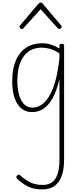

<svg xmlns="http://www.w3.org/2000/svg" viewBox="-20 -856 638 1495"><path d="M309 619Q242 619 196.5 595.5Q151 572 113 535Q106 529 106.5 523.5Q107 518 114 510Q121 503 126.5 504Q132 505 138 510Q172 541 213 562.5Q254 584 314 584Q357 584 385.5 563Q414 542 428.5 498Q443 454 443 385V-240Q421 -147 389 -90.5Q357 -34 317 -8.5Q277 17 229 17Q181 17 146.5 -11.5Q112 -40 93.5 -93.5Q75 -147 75 -223Q75 -275 84 -320.5Q93 -366 111.5 -402.5Q130 -439 158 -465Q186 -491 223.5 -505Q261 -519 309 -519Q344 -519 376 -509Q408 -499 443 -478V-500Q443 -508 447.5 -511.5Q452 -515 461 -515Q471 -515 475 -511.5Q479 -508 479 -500V387Q479 465 459.5 516.5Q440 568 402.5 593.5Q365 619 309 619ZM234 -18Q281 -18 323 -56Q365 -94 396.5 -179Q428 -264 443 -404V-440Q403 -467 368.5 -476Q334 -485 305 -485Q269 -485 239 -474Q209 -463 186 -441.5Q163 -420 147 -388.5Q131 -357 123 -316Q115 -275 115 -224Q115 -170 127 -123Q139 -76 165 -47Q191 -18 234 -18ZM150 -630Q143 -630 137.5 -635.5Q132 -641 132 -648Q132 -650 133.5 -653Q135 -656 137 -659L280 -828Q285 -833 288.5 -834.5Q292 -836 296 -836Q300 -836 304 -834.5Q308 -833 312 -828L455 -659Q458 -656 459 -653Q460 -650 460 -648Q460 -641 454.5 -635.5Q449 -630 442 -630Q438 -630 435.5 -632Q433 -634 430 -636L296 -784L162 -636Q160 -634 157 -632Q154 -630 150 -630Z"/></svg>

Font: Playwrite FR Moderne Thin
Style: Regular
Weight: 250
Version: Version 1.002